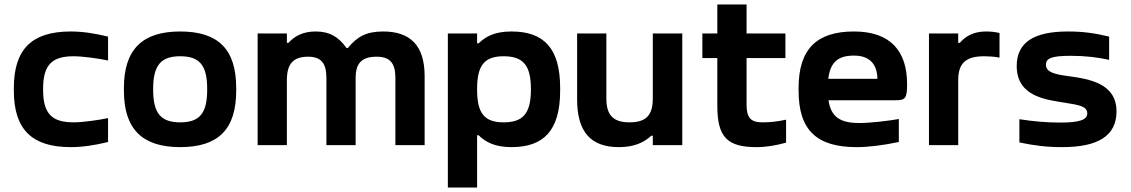

<svg xmlns="http://www.w3.org/2000/svg" viewBox="-20 -650 5067 860"><path d="M42 -256V-244C42 -68 125 9 297 9C348 9 403 1 464 -14V-121C422 -112 350 -102 310 -102C213 -102 173 -140 173 -248V-252C173 -360 213 -398 310 -398C350 -398 422 -388 464 -379V-486C403 -501 348 -509 297 -509C125 -509 42 -432 42 -256Z M535 -256V-244C535 -70 619 9 787 9C957 9 1038 -70 1038 -244V-256C1038 -430 957 -509 787 -509C619 -509 535 -430 535 -256ZM666 -248V-252C666 -359 702 -398 787 -398C873 -398 908 -359 908 -252V-248C908 -141 873 -102 787 -102C702 -102 666 -141 666 -248Z M1360 -396C1417 -396 1442 -368 1442 -302V0H1573V-302C1573 -368 1602 -396 1667 -396C1726 -396 1751 -368 1751 -302V0H1882V-309C1882 -448 1816 -509 1696 -509C1621 -509 1580 -486 1538 -435H1532C1496 -486 1455 -509 1394 -509C1338 -509 1300 -489 1272 -458H1265V-500H1134V0H1265V-291C1265 -365 1294 -396 1360 -396Z M2489 -244V-256C2489 -435 2415 -509 2271 -509C2191 -509 2152 -483 2124 -456H2117V-500H1986V190H2117V-44H2124C2152 -17 2191 9 2271 9C2415 9 2489 -65 2489 -244ZM2117 -248V-252C2117 -359 2151 -398 2236 -398C2322 -398 2358 -359 2358 -252V-248C2358 -141 2322 -102 2236 -102C2151 -102 2117 -141 2117 -248Z M3036 0V-500H2904V-209C2904 -135 2875 -102 2800 -102C2726 -102 2696 -135 2696 -209V-500H2565V-205C2565 -58 2627 9 2752 9C2819 9 2864 -11 2897 -42H2904V0Z M3395 -102C3342 -102 3324 -123 3324 -182V-390H3498V-500H3324V-630H3193V-500H3126V-390H3193V-176C3193 -34 3239 9 3369 9C3414 9 3457 1 3501 -11V-114C3459 -105 3430 -102 3395 -102Z M4043 -273C4043 -422 3968 -509 3805 -509C3639 -509 3557 -431 3557 -256V-244C3557 -66 3639 9 3817 9C3870 9 3935 1 4006 -14V-117C3963 -109 3879 -99 3829 -99C3742 -99 3702 -127 3691 -201H3992C4035 -201 4043 -209 4043 -273ZM3690 -297C3699 -371 3733 -401 3805 -401C3875 -401 3909 -363 3910 -297Z M4397 -509C4342 -509 4306 -489 4279 -458H4272V-500H4141V0H4272V-291C4272 -366 4305 -398 4388 -398C4404 -398 4431 -397 4457 -392V-502C4438 -507 4418 -509 4397 -509Z M4749 -190C4819 -179 4850 -173 4850 -141C4850 -113 4813 -101 4730 -101C4668 -101 4611 -106 4546 -116V-12C4613 2 4667 9 4738 9C4896 9 4981 -40 4981 -151C4981 -276 4861 -296 4765 -309C4708 -317 4665 -325 4665 -360C4665 -388 4688 -400 4775 -400C4844 -400 4896 -393 4948 -382V-486C4886 -501 4833 -509 4764 -509C4610 -509 4534 -460 4534 -354C4534 -215 4671 -203 4749 -190Z"/></svg>

Font: LT Wave Alt Bold
Style: Regular
Weight: 700
Designer: Daniel Lyons
Version: Version 2.5 (Glyphs App)